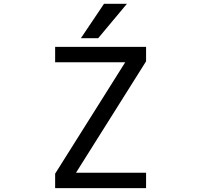

<svg xmlns="http://www.w3.org/2000/svg" viewBox="-20 -976 1040 998"><path d="M639.6 -956.1 490.2 -777.3H400.4L520.5 -956.1ZM375 -78.1H739.3V2H266.6V-73.2L630.9 -652.3H266.6V-732.4H739.3V-657.2Z"/></svg>

Font: GenEi Gothic M Regular
Style: Regular
Weight: 400
Designer: o_tamon (Modified); [Source Han Sans]
Ryoko NISHIZUKA  (kana & ideographs); Paul D. Hunt (Latin, Greek & Cyrillic); Wenl
Version: Version 1.1a;Original Version 1.004